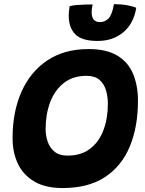

<svg xmlns="http://www.w3.org/2000/svg" viewBox="-20 -902 717 947"><path d="M289 25.5Q204 25.5 149.5 -6.5Q95 -38.5 68.5 -94Q42 -149.5 42 -220.5Q42 -351 86.2 -450Q130.5 -549 214 -604.5Q297.5 -660 416.5 -660Q506.5 -660 560 -627Q613.5 -594 637 -536.2Q660.5 -478.5 660.5 -405.5Q660.5 -276 620 -179Q579.5 -82 497.2 -28.2Q415 25.5 289 25.5ZM313 -134.5Q380 -134.5 424 -168Q468 -201.5 490 -259.5Q512 -317.5 512 -390Q512 -424.5 503 -456Q494 -487.5 471 -507.8Q448 -528 406.5 -528Q340 -528 295 -492.8Q250 -457.5 227.5 -398Q205 -338.5 205 -266Q205 -232.5 215.5 -202.5Q226 -172.5 249.5 -153.5Q273 -134.5 313 -134.5ZM652 -863.5Q639.5 -786 588.5 -743Q537.5 -700 461 -700Q383.5 -700 351.2 -733Q319 -766 319 -824.5Q319 -834.5 320.2 -847.2Q321.5 -860 323.5 -871.5Q337 -875.5 358 -877.2Q379 -879 400.5 -879.5Q422 -880 437 -880Q435 -871 433.5 -861Q432 -851 432 -843Q432 -793 472.5 -793Q498 -793 515.5 -811.2Q533 -829.5 542 -881.5Q578.5 -881.5 608 -876Q637.5 -870.5 652 -863.5Z"/></svg>

Font: Grandstander
Style: Bold Italic
Weight: 700
Italic angle: -15°
Designer: Tyler Finck
Foundry: Etcetera Type Co
Version: Version 1.200; ttfautohint (v1.8.3)